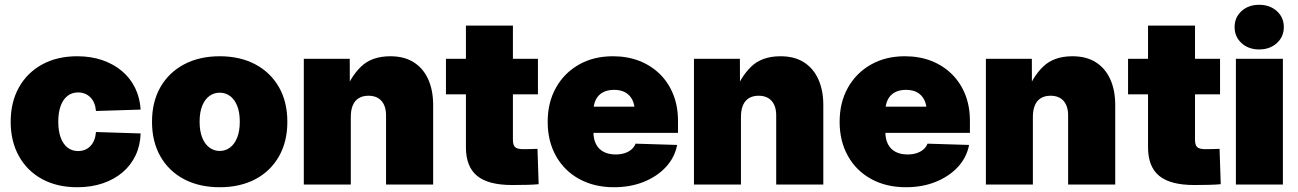

<svg xmlns="http://www.w3.org/2000/svg" viewBox="-20 -767 5396 798"><path d="M301.3 11.2Q217.3 11.2 155 -22.7Q92.8 -56.6 58.6 -118.2Q24.4 -179.7 24.4 -260.7Q24.4 -342.3 58.6 -403.6Q92.8 -464.8 155 -499Q217.3 -533.2 301.3 -533.2Q357.9 -533.2 405 -517.1Q452.1 -501 486.8 -471.7Q521.5 -442.4 541.5 -401.6Q561.5 -360.8 564.5 -311.5L378.9 -305.7Q377.4 -323.7 371.6 -337.9Q365.7 -352.1 356 -362.1Q346.2 -372.1 333.3 -377.4Q320.3 -382.8 304.7 -382.8Q278.8 -382.8 260.5 -368.4Q242.2 -354 232.2 -326.9Q222.2 -299.8 222.2 -261.2Q222.2 -222.7 232.2 -195.3Q242.2 -168 260.7 -153.6Q279.3 -139.2 304.7 -139.2Q320.3 -139.2 333.3 -144.5Q346.2 -149.9 356 -160.2Q365.7 -170.4 371.6 -185.1Q377.4 -199.7 378.9 -218.3L564.5 -212.4Q563 -162.6 543.7 -121.6Q524.4 -80.6 489.5 -50.8Q454.6 -21 406.7 -4.9Q358.9 11.2 301.3 11.2Z M893.1 11.2Q808.6 11.2 745.1 -22.2Q681.6 -55.7 646.7 -116.9Q611.8 -178.2 611.8 -260.7Q611.8 -343.8 646.7 -404.8Q681.6 -465.8 745.1 -499.5Q808.6 -533.2 893.1 -533.2Q978 -533.2 1041.3 -499.5Q1104.5 -465.8 1139.4 -404.8Q1174.3 -343.8 1174.3 -260.7Q1174.3 -178.2 1139.4 -116.9Q1104.5 -55.7 1041.3 -22.2Q978 11.2 893.1 11.2ZM893.1 -139.6Q917 -139.6 935.8 -153.6Q954.6 -167.5 965.6 -194.6Q976.6 -221.7 976.6 -261.2Q976.6 -300.8 965.6 -327.6Q954.6 -354.5 935.8 -368.2Q917 -381.8 893.1 -381.8Q869.6 -381.8 850.6 -368.2Q831.5 -354.5 820.6 -327.6Q809.6 -300.8 809.6 -261.2Q809.6 -221.7 820.6 -194.6Q831.5 -167.5 850.6 -153.6Q869.6 -139.6 893.1 -139.6Z M1438 -280.8V0H1242.7V-522.5H1433.6L1434.1 -380.9H1413.1Q1436 -446.8 1480.5 -490Q1524.9 -533.2 1602.5 -533.2Q1660.2 -533.2 1699.7 -508.1Q1739.3 -482.9 1759.8 -437.3Q1780.3 -391.6 1780.3 -330.1V0H1584.5V-287.1Q1584.5 -326.2 1565.4 -347.7Q1546.4 -369.1 1511.2 -369.1Q1488.3 -369.1 1471.7 -359.4Q1455.1 -349.6 1446.5 -329.8Q1438 -310.1 1438 -280.8Z M2215.8 -522.5V-375H1833.5V-522.5ZM1916.5 -660.6H2111.8V-185.5Q2111.8 -164.1 2120.8 -155.5Q2129.9 -147 2155.3 -147Q2167.5 -147 2187 -147.5Q2206.5 -147.9 2213.9 -148.4L2218.8 -1.5Q2201.2 0.5 2170.9 1.2Q2140.6 2 2108.9 2Q2009.3 2 1962.9 -36.1Q1916.5 -74.2 1916.5 -154.8Z M2531.7 11.2Q2450.2 11.2 2387.7 -22.9Q2325.2 -57.1 2290.8 -118.7Q2256.3 -180.2 2256.3 -260.7Q2256.3 -341.3 2290.8 -402.6Q2325.2 -463.9 2386.2 -498.5Q2447.3 -533.2 2527.3 -533.2Q2587.9 -533.2 2637.2 -513.9Q2686.5 -494.6 2722.7 -459Q2758.8 -423.3 2778.3 -374.3Q2797.9 -325.2 2797.9 -265.1V-214.8H2314.5V-323.7H2708.5L2618.2 -303.7Q2618.2 -332.5 2607.9 -352.5Q2597.7 -372.6 2578.6 -383.1Q2559.6 -393.6 2532.2 -393.6Q2504.9 -393.6 2485.6 -383.1Q2466.3 -372.6 2456.3 -352.5Q2446.3 -332.5 2446.3 -303.7V-219.2Q2446.3 -189 2457.3 -167.7Q2468.3 -146.5 2489.3 -135.7Q2510.3 -125 2538.6 -125Q2559.6 -125 2576.2 -130.4Q2592.8 -135.7 2604.5 -145.8Q2616.2 -155.8 2621.6 -169.9L2794.4 -164.6Q2784.2 -112.3 2747.8 -73Q2711.4 -33.7 2655.8 -11.2Q2600.1 11.2 2531.7 11.2Z M3059.6 -280.8V0H2864.3V-522.5H3055.2L3055.7 -380.9H3034.7Q3057.6 -446.8 3102.1 -490Q3146.5 -533.2 3224.1 -533.2Q3281.7 -533.2 3321.3 -508.1Q3360.8 -482.9 3381.3 -437.3Q3401.9 -391.6 3401.9 -330.1V0H3206.1V-287.1Q3206.1 -326.2 3187 -347.7Q3168 -369.1 3132.8 -369.1Q3109.9 -369.1 3093.3 -359.4Q3076.7 -349.6 3068.1 -329.8Q3059.6 -310.1 3059.6 -280.8Z M3745.1 11.2Q3663.6 11.2 3601.1 -22.9Q3538.6 -57.1 3504.2 -118.7Q3469.7 -180.2 3469.7 -260.7Q3469.7 -341.3 3504.2 -402.6Q3538.6 -463.9 3599.6 -498.5Q3660.6 -533.2 3740.7 -533.2Q3801.3 -533.2 3850.6 -513.9Q3899.9 -494.6 3936 -459Q3972.2 -423.3 3991.7 -374.3Q4011.2 -325.2 4011.2 -265.1V-214.8H3527.8V-323.7H3921.9L3831.5 -303.7Q3831.5 -332.5 3821.3 -352.5Q3811 -372.6 3792 -383.1Q3772.9 -393.6 3745.6 -393.6Q3718.3 -393.6 3699 -383.1Q3679.7 -372.6 3669.7 -352.5Q3659.7 -332.5 3659.7 -303.7V-219.2Q3659.7 -189 3670.7 -167.7Q3681.6 -146.5 3702.6 -135.7Q3723.6 -125 3752 -125Q3772.9 -125 3789.6 -130.4Q3806.2 -135.7 3817.9 -145.8Q3829.6 -155.8 3835 -169.9L4007.8 -164.6Q3997.6 -112.3 3961.2 -73Q3924.8 -33.7 3869.1 -11.2Q3813.5 11.2 3745.1 11.2Z M4272.9 -280.8V0H4077.6V-522.5H4268.6L4269 -380.9H4248Q4271 -446.8 4315.4 -490Q4359.9 -533.2 4437.5 -533.2Q4495.1 -533.2 4534.7 -508.1Q4574.2 -482.9 4594.7 -437.3Q4615.2 -391.6 4615.2 -330.1V0H4419.4V-287.1Q4419.4 -326.2 4400.4 -347.7Q4381.3 -369.1 4346.2 -369.1Q4323.2 -369.1 4306.6 -359.4Q4290 -349.6 4281.5 -329.8Q4272.9 -310.1 4272.9 -280.8Z M5050.8 -522.5V-375H4668.5V-522.5ZM4751.5 -660.6H4946.8V-185.5Q4946.8 -164.1 4955.8 -155.5Q4964.8 -147 4990.2 -147Q5002.4 -147 5022 -147.5Q5041.5 -147.9 5048.8 -148.4L5053.7 -1.5Q5036.1 0.5 5005.9 1.2Q4975.6 2 4943.8 2Q4844.2 2 4797.9 -36.1Q4751.5 -74.2 4751.5 -154.8Z M5116.7 0V-522.5H5312V0ZM5213.4 -561.5Q5168.9 -561.5 5140.1 -587.9Q5111.3 -614.3 5111.3 -654.3Q5111.3 -694.8 5140.1 -720.9Q5168.9 -747.1 5213.4 -747.1Q5257.8 -747.1 5286.9 -720.9Q5315.9 -694.8 5315.9 -654.3Q5315.9 -614.3 5286.9 -587.9Q5257.8 -561.5 5213.4 -561.5Z"/></svg>

Font: Inter 28pt Black
Style: Regular
Weight: 900
Designer: Rasmus Andersson
Foundry: rsms
Version: Version 4.001;git-66647c0bb